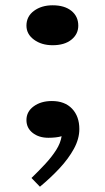

<svg xmlns="http://www.w3.org/2000/svg" viewBox="-20 -502 397 726"><path d="M131 204 99 171Q127 144 151.5 117.5Q176 91 192.5 65Q209 39 213 13Q204 16 190.5 17.5Q177 19 163 19Q127 19 103.5 0.5Q80 -18 80 -48Q80 -80 107.5 -100Q135 -120 176 -120Q225 -120 252.5 -91Q280 -62 280 -14Q280 23 259.5 60.5Q239 98 205.5 134Q172 170 131 204ZM179 -331Q137 -331 108.5 -352Q80 -373 80 -405Q80 -440 108.5 -461Q137 -482 179 -482Q224 -482 250 -461Q276 -440 276 -405Q276 -373 250 -352Q224 -331 179 -331Z"/></svg>

Font: BioRhyme SemiExpanded SemiBold
Style: Regular
Weight: 600
Width: 6
Designer: Aoife Mooney
Foundry: Aoife Mooney Type
Version: Version 1.600;gftools[0.9.33]